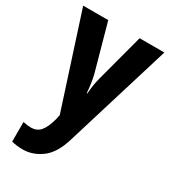

<svg xmlns="http://www.w3.org/2000/svg" viewBox="-192 -641 863 975"><g transform="rotate(30 240.0 -153.0)"><path d="M2 -546H149L225 -272Q231 -247 234.5 -221.5Q238 -196 240 -170H243Q245 -196 248.5 -219Q252 -242 260 -272L333 -546H478L289 72Q262 164 210.5 202Q159 240 102 240Q82 240 66 238Q50 236 35 232V117Q58 123 81 123Q115 123 135.5 100Q156 77 171 23L177 -5Z"/></g></svg>

Font: Noto Sans Sinhala UI Condensed
Style: Bold
Weight: 700
Width: 3
Designer: Jelle Bosma - Monotype Design Team
Foundry: Monotype Imaging Inc.
Version: Version 2.006; ttfautohint (v1.8.4.7-5d5b)